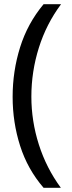

<svg xmlns="http://www.w3.org/2000/svg" viewBox="-20 -734 340 912"><path d="M40 -274Q40 -396 75.5 -509.5Q111 -623 187 -714H270Q200 -620 164.5 -507Q129 -394 129 -275Q129 -159 164.5 -47.5Q200 64 269 158H187Q111 70 75.5 -41.5Q40 -153 40 -274Z"/></svg>

Font: Noto Sans Mayan Numerals
Style: Regular
Weight: 400
Designer: Monotype Design Team
Foundry: Monotype Imaging Inc.
Version: Version 2.001; ttfautohint (v1.8.4.7-5d5b)